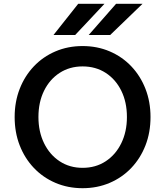

<svg xmlns="http://www.w3.org/2000/svg" viewBox="-20 -973 868 1009"><path d="M414 16Q337 16 271.5 -12Q206 -40 158 -90.5Q110 -141 83.5 -209Q57 -277 57 -358Q57 -438 83.5 -506Q110 -574 158 -624.5Q206 -675 271.5 -703Q337 -731 414 -731Q491 -731 556.5 -703Q622 -675 670 -624.5Q718 -574 744.5 -506Q771 -438 771 -358Q771 -277 744.5 -209Q718 -141 670 -90.5Q622 -40 556.5 -12Q491 16 414 16ZM414 -91Q483 -91 535.5 -125.5Q588 -160 617.5 -220.5Q647 -281 647 -358Q647 -436 617.5 -496Q588 -556 535.5 -590Q483 -624 414 -624Q346 -624 293.5 -590Q241 -556 211.5 -496Q182 -436 182 -358Q182 -281 211.5 -220.5Q241 -160 293.5 -125.5Q346 -91 414 -91ZM529 -953 375 -789H261L391 -953ZM729 -953 559 -789H446L590 -953Z"/></svg>

Font: Wix Madefor Text SemiBold
Style: Regular
Weight: 600
Designer: Dalton Maag Ltd
Foundry: Dalton Maag Ltd
Version: Version 3.100